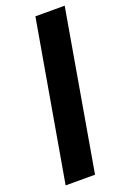

<svg xmlns="http://www.w3.org/2000/svg" viewBox="-146 -800 568 851"><g transform="rotate(-20 138.5 -375.0)"><path d="M277.3 -750 147.5 0H8.8L139.2 -750Z"/></g></svg>

Font: Mardoto
Style: Bold Italic
Weight: 700
Italic angle: -12°
Designer: Christian Robertson, Vahan Hovhannisyan
Foundry: Google
Version: Version 1.000